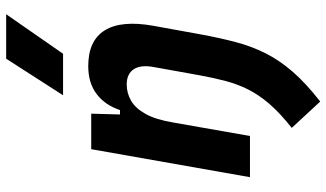

<svg xmlns="http://www.w3.org/2000/svg" viewBox="-239 -596 1064 626"><g transform="rotate(-90 293.0 -283.0)"><path d="M28.3 0 119.6 -517.6H235.4L231.9 -394L162.6 0ZM390.6 -527.3Q473.6 -527.3 507.1 -473.4Q540.5 -419.4 522 -315.4L494.6 -164.6Q482.9 -100.1 469 -47.4Q455.1 5.4 432.1 51Q409.2 96.7 371.6 139.9Q334 183.1 274.9 229L189 136.2Q237.3 98.1 267.1 63.5Q296.9 28.8 314.5 -6.3Q332 -41.5 342 -79.8Q352.1 -118.2 360.4 -163.6L387.2 -312.5Q395.5 -356.4 380.1 -379.2Q364.7 -401.9 330.6 -401.9Q302.7 -401.9 277.8 -387.7Q252.9 -373.5 234.4 -340.1Q215.8 -306.6 206.5 -249.5L230 -423.8H247.1Q263.7 -473.1 299.8 -500.2Q335.9 -527.3 390.6 -527.3ZM295.4 -609.4 414.6 -794.9H559.6L430.7 -609.4Z"/></g></svg>

Font: Cascadia Code PL
Style: Italic
Weight: 400
Italic angle: -10°
Monospace: yes
Designer: Aaron Bell
Foundry: Saja Typeworks
Version: Version 2404.023